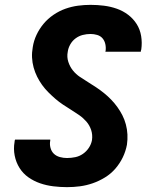

<svg xmlns="http://www.w3.org/2000/svg" viewBox="-20 -763 640 791"><path d="M256 8Q228 8 199.5 4.5Q171 1 145 -8Q119 -17 97 -32.5Q75 -48 60.5 -71Q46 -94 40.5 -122Q35 -150 40 -178Q40 -181 40.5 -183Q41 -185 42 -188H187Q187 -187 187 -186Q187 -185 187 -184Q184 -169 188 -154Q192 -139 202 -129.5Q212 -120 226.5 -116Q241 -112 256 -112Q273 -112 290 -115.5Q307 -119 321.5 -129Q336 -139 346 -154Q356 -169 359 -186Q362 -208 355.5 -227.5Q349 -247 336 -262Q323 -277 306.5 -288.5Q290 -300 273 -310.5Q256 -321 239.5 -332Q223 -343 208 -356Q193 -369 179 -383Q165 -397 153.5 -413Q142 -429 133 -447Q124 -465 118.5 -485Q113 -505 112 -526Q111 -547 115 -569Q119 -595 130.5 -619.5Q142 -644 159.5 -665Q177 -686 200.5 -702Q224 -718 249.5 -727Q275 -736 301 -739.5Q327 -743 353 -743Q381 -743 408.5 -739.5Q436 -736 461.5 -727Q487 -718 508 -702Q529 -686 543 -664Q557 -642 561.5 -614.5Q566 -587 562 -559Q561 -557 560.5 -554.5Q560 -552 560 -550H414Q414 -551 414.5 -551.5Q415 -552 415 -553Q417 -567 414 -581Q411 -595 402.5 -605Q394 -615 380.5 -619Q367 -623 353 -623Q337 -623 321 -619Q305 -615 291.5 -605Q278 -595 269.5 -580Q261 -565 259 -549Q255 -528 261.5 -508Q268 -488 280.5 -472.5Q293 -457 309.5 -446Q326 -435 343 -424.5Q360 -414 376.5 -403Q393 -392 408.5 -379.5Q424 -367 438 -352.5Q452 -338 463.5 -322Q475 -306 484 -288.5Q493 -271 498.5 -250.5Q504 -230 505 -209Q506 -188 503 -167Q498 -140 486 -115Q474 -90 455.5 -68.5Q437 -47 412.5 -32Q388 -17 362 -8Q336 1 309.5 4.5Q283 8 256 8Z"/></svg>

Font: Iosevka Curly HvExObl
Style: Regular
Weight: 900
Width: 7
Italic angle: -9°
Monospace: yes
Designer: Belleve Invis
Foundry: Belleve Invis
Version: Version 11.1.0; ttfautohint (v1.8.3)